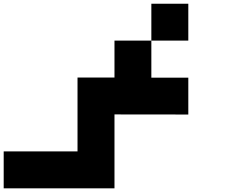

<svg xmlns="http://www.w3.org/2000/svg" viewBox="-20 -820 1240 1040"><path d="M1000 -799.8V-600.1H799.8V-799.8ZM399.9 -399.9H600.1V-600.1H799.8V-399.4H1000V-199.7L600.1 -200.2V200.2H0V0H399.9Z"/></svg>

Font: QuinqueFive
Style: Regular
Weight: 400
Monospace: yes
Designer: GGBotNet
Foundry: GGBotNet
Version: 1.1